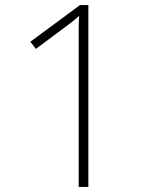

<svg xmlns="http://www.w3.org/2000/svg" viewBox="-20 -734 610 754"><path d="M327 0H289V-550Q289 -593 289 -621.5Q289 -650 291 -672Q278 -660 266 -650.5Q254 -641 235 -627L121 -542L99 -570L294 -714H327Z"/></svg>

Font: Noto Sans Gujarati ExtraLight
Style: Regular
Weight: 200
Designer: Jelle Bosma - Monotype Design Team, Universal Thirst
Foundry: Monotype Imaging Inc.
Version: Version 2.106; ttfautohint (v1.8.4.7-5d5b)